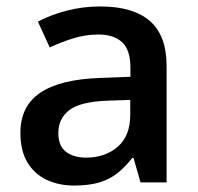

<svg xmlns="http://www.w3.org/2000/svg" viewBox="-20 -571 620 601"><path d="M293.9 -550.8Q396.5 -550.8 449 -505.4Q501.5 -460 501.5 -363.8V0H419.9L397.9 -76.7H394Q371.1 -47.4 346.7 -28.3Q322.3 -9.3 290.3 0.2Q258.3 9.8 212.4 9.8Q164.1 9.8 126 -8.1Q87.9 -25.9 65.9 -62.5Q43.9 -99.1 43.9 -155.3Q43.9 -238.8 106.2 -280.8Q168.5 -322.8 294.4 -327.1L388.2 -330.6V-358.9Q388.2 -415 362.1 -439Q335.9 -462.9 288.6 -462.9Q248 -462.9 210 -451.2Q171.9 -439.5 135.7 -422.4L98.6 -503.4Q138.2 -524.4 188.7 -537.6Q239.3 -550.8 293.9 -550.8ZM387.7 -258.3 317.9 -255.9Q231.9 -252.9 197.3 -226.6Q162.6 -200.2 162.6 -154.3Q162.6 -114.3 186.5 -95.9Q210.4 -77.6 249.5 -77.6Q309.1 -77.6 348.4 -111.6Q387.7 -145.5 387.7 -211.4Z"/></svg>

Font: Pena Sans SemiBold
Style: Regular
Weight: 600
Designer: Monotype Design Team
Foundry: Monotype Imaging Inc.
Version: Version 3.000